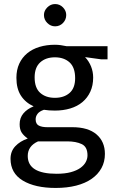

<svg xmlns="http://www.w3.org/2000/svg" viewBox="-20 -698 581 948"><path d="M61 -314Q61 -353 75 -383.5Q89 -414 114.5 -435Q140 -456 175 -466.5Q210 -477 251 -477Q266 -477 280 -475Q294 -473 308 -470H511V-405H480L400 -416Q419 -396 429.5 -370Q440 -344 440 -315Q440 -276 426 -245.5Q412 -215 387 -194Q362 -173 327 -162.5Q292 -152 251 -152Q220 -152 197 -156Q174 -148 165 -135.5Q156 -123 156 -109Q156 -86 171.5 -78Q187 -70 213 -70H337Q415 -70 456.5 -34.5Q498 1 498 62Q498 101 481 132Q464 163 432.5 185Q401 207 356 218.5Q311 230 255 230Q153 230 92.5 193.5Q32 157 32 86Q32 49 55.5 24Q79 -1 117 -14Q97 -28 87 -43.5Q77 -59 77 -85Q77 -116 95.5 -138Q114 -160 146 -173Q106 -191 83.5 -225.5Q61 -260 61 -314ZM168 0Q117 23 117 72Q117 160 259 160Q301 160 330 152Q359 144 377 131Q395 118 403.5 102Q412 86 412 69Q412 27 383.5 13.5Q355 0 312 0ZM351 -312Q351 -365 323.5 -390Q296 -415 251 -415Q206 -415 178.5 -390Q151 -365 151 -316Q151 -264 178.5 -239.5Q206 -215 251 -215Q296 -215 323.5 -239Q351 -263 351 -312ZM197 -624Q197 -645 213.5 -661.5Q230 -678 252 -678Q275 -678 291 -661.5Q307 -645 307 -624Q307 -601 291 -584.5Q275 -568 252 -568Q230 -568 213.5 -584.5Q197 -601 197 -624Z"/></svg>

Font: Mukta Vaani
Style: Regular
Weight: 400
Designer: Noopur Datye, Girish Dalvi, Yashodeep Gholap, Pallavi Karambelkar
Foundry: Ek Type
Version: Version 2.538;PS 1.000;hotconv 16.6.51;makeotf.lib2.5.65220;